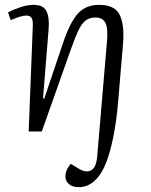

<svg xmlns="http://www.w3.org/2000/svg" viewBox="-20 -541 620 790"><path d="M305 229Q277 229 263 216Q249 203 249 185Q249 159 271 133L304 153Q333 171 354.5 160Q376 149 380 102L420 -369Q425 -424 414 -446.5Q403 -469 373 -469Q351 -469 335 -458.5Q319 -448 305 -420.5Q291 -393 273 -342L152 0H98L115 -435Q116 -457 110 -467Q104 -477 88 -477Q68 -477 24 -458L13 -490Q29 -499 60 -510Q91 -521 118 -521Q158 -521 171 -495.5Q184 -470 180 -421L157 -136L162 -135L240 -366Q267 -447 299.5 -484Q332 -521 388 -521Q453 -521 473 -479Q493 -437 486 -359L466 -122Q461 -60 450.5 -0.5Q440 59 424.5 106.5Q409 154 388 182Q353 229 305 229Z"/></svg>

Font: Literata 36pt Light
Style: Italic
Weight: 300
Italic angle: -2°
Designer: Latin by Veronika Burian and Jose Scaglione. Greek by Irene Vlachou. Cyrillic by Vera Evstafieva
Foundry: TypeTogether
Version: Version 3.002